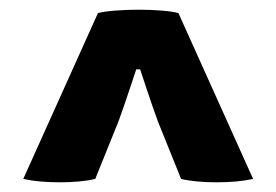

<svg xmlns="http://www.w3.org/2000/svg" viewBox="-20 -675 570 396"><path d="M502 -306Q471.5 -299 425.5 -299Q405 -299 386.2 -300.8Q367.5 -302.5 353.5 -306L305.5 -425Q301.5 -435.5 294.2 -456.8Q287 -478 279.8 -499.5Q272.5 -521 269 -532H261Q257.5 -521 250.2 -499.5Q243 -478 235.8 -456.8Q228.5 -435.5 224.5 -425L176.5 -306Q162.5 -302.5 143.8 -300.8Q125 -299 104.5 -299Q58.5 -299 28 -306L182 -648Q195 -651.5 218.2 -653.2Q241.5 -655 267 -655Q291 -655 313 -653.2Q335 -651.5 348 -648Z"/></svg>

Font: Signika SC
Style: Regular
Weight: 300
Designer: Anna Giedryś
Foundry: Anna Giedryś
Version: Version 2.000